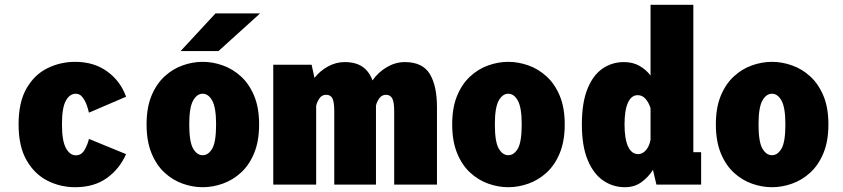

<svg xmlns="http://www.w3.org/2000/svg" viewBox="-20 -770 3515 801"><path d="M293.5 11Q232 11 178 -16.2Q124 -43.5 90.8 -101.5Q57.5 -159.5 57.5 -251Q57.5 -344 90.8 -401.5Q124 -459 178 -485.5Q232 -512 293.5 -512Q372 -512 427.2 -472Q482.5 -432 506 -366.5L351 -300Q348 -315 341.2 -333.2Q334.5 -351.5 323.5 -365.2Q312.5 -379 296 -379Q271 -379 254.8 -350Q238.5 -321 238.5 -251Q238.5 -182.5 255 -152.2Q271.5 -122 296.5 -122Q320.5 -122 333.5 -145.8Q346.5 -169.5 351 -190.5L506 -127Q479 -65.5 425.8 -27.2Q372.5 11 293.5 11Z M825.5 11Q783.5 11 742 -3.8Q700.5 -18.5 666.5 -49.8Q632.5 -81 612 -131Q591.5 -181 591.5 -251Q591.5 -321 612 -370.5Q632.5 -420 666.5 -451.2Q700.5 -482.5 742 -497.2Q783.5 -512 825.5 -512Q867.5 -512 909.2 -497.2Q951 -482.5 985.2 -451.2Q1019.5 -420 1040.2 -370.5Q1061 -321 1061 -251Q1061 -181 1040.2 -131Q1019.5 -81 985.2 -49.8Q951 -18.5 909.2 -3.8Q867.5 11 825.5 11ZM825.5 -122.5Q849.5 -122.5 865.5 -150.2Q881.5 -178 881.5 -251Q881.5 -321 865.5 -350Q849.5 -379 825.5 -379Q801.5 -379 785.5 -350.2Q769.5 -321.5 769.5 -251Q769.5 -178.5 785.5 -150.5Q801.5 -122.5 825.5 -122.5ZM891.5 -557H733.5L879 -714H1065Z M1120 0V-500H1280L1292 -445Q1315.5 -475 1348.8 -493Q1382 -511 1417.5 -511Q1464 -511 1492.2 -491.5Q1520.5 -472 1534 -434.5Q1558 -469 1594 -490Q1630 -511 1669 -511Q1742.5 -511 1772.8 -461.8Q1803 -412.5 1803 -322.5V0H1624.5V-306.5Q1624.5 -344 1616.5 -359.2Q1608.5 -374.5 1590 -374.5Q1573 -374.5 1562.2 -359.5Q1551.5 -344.5 1548.5 -329V0H1374.5V-306.5Q1374.5 -344 1367 -359.2Q1359.5 -374.5 1340.5 -374.5Q1322.5 -374.5 1312.2 -359Q1302 -343.5 1299 -328.5V0Z M2100.5 11Q2058.5 11 2017 -3.8Q1975.5 -18.5 1941.5 -49.8Q1907.5 -81 1887 -131Q1866.5 -181 1866.5 -251Q1866.5 -321 1887 -370.5Q1907.5 -420 1941.5 -451.2Q1975.5 -482.5 2017 -497.2Q2058.5 -512 2100.5 -512Q2142.5 -512 2184.2 -497.2Q2226 -482.5 2260.2 -451.2Q2294.5 -420 2315.2 -370.5Q2336 -321 2336 -251Q2336 -181 2315.2 -131Q2294.5 -81 2260.2 -49.8Q2226 -18.5 2184.2 -3.8Q2142.5 11 2100.5 11ZM2100.5 -122.5Q2124.5 -122.5 2140.5 -150.2Q2156.5 -178 2156.5 -251Q2156.5 -321 2140.5 -350Q2124.5 -379 2100.5 -379Q2076.5 -379 2060.5 -350.2Q2044.5 -321.5 2044.5 -251Q2044.5 -178.5 2060.5 -150.5Q2076.5 -122.5 2100.5 -122.5Z M2587 11Q2537 11 2496.2 -17Q2455.5 -45 2431.5 -103Q2407.5 -161 2407.5 -251Q2407.5 -341 2430.5 -398.5Q2453.5 -456 2493.2 -483.5Q2533 -511 2583 -511Q2620 -511 2647.8 -495.2Q2675.5 -479.5 2694 -455V-750H2872.5V-135H2905V0H2718.5L2704 -61.5Q2685 -31 2656 -10Q2627 11 2587 11ZM2585.5 -251Q2585.5 -191 2600 -159.2Q2614.5 -127.5 2642 -127Q2660.5 -127 2674.8 -143.5Q2689 -160 2694 -187V-318.5Q2687 -341.5 2673.5 -357.2Q2660 -373 2640.5 -373Q2614 -373 2599.8 -341.8Q2585.5 -310.5 2585.5 -251Z M3200.5 11Q3158.5 11 3117 -3.8Q3075.5 -18.5 3041.5 -49.8Q3007.5 -81 2987 -131Q2966.5 -181 2966.5 -251Q2966.5 -321 2987 -370.5Q3007.5 -420 3041.5 -451.2Q3075.5 -482.5 3117 -497.2Q3158.5 -512 3200.5 -512Q3242.5 -512 3284.2 -497.2Q3326 -482.5 3360.2 -451.2Q3394.5 -420 3415.2 -370.5Q3436 -321 3436 -251Q3436 -181 3415.2 -131Q3394.5 -81 3360.2 -49.8Q3326 -18.5 3284.2 -3.8Q3242.5 11 3200.5 11ZM3200.5 -122.5Q3224.5 -122.5 3240.5 -150.2Q3256.5 -178 3256.5 -251Q3256.5 -321 3240.5 -350Q3224.5 -379 3200.5 -379Q3176.5 -379 3160.5 -350.2Q3144.5 -321.5 3144.5 -251Q3144.5 -178.5 3160.5 -150.5Q3176.5 -122.5 3200.5 -122.5Z"/></svg>

Font: Trispace SemiCondensed ExtraBold
Style: Regular
Weight: 800
Width: 4
Designer: Tyler Finck
Foundry: Etcetera Type Company
Version: Version 1.210; ttfautohint (v1.8.3)